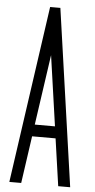

<svg xmlns="http://www.w3.org/2000/svg" viewBox="-60 -923 478 967"><g transform="rotate(5 179.0 -439.0)"><path d="M333 8.3H272.5L238.3 -230.5H119.6L85.4 8.3H25.4L153.3 -887.2H205.1ZM230 -290.5 179.2 -646 127.9 -290.5Z"/></g></svg>

Font: Ignotum
Style: Regular
Weight: 400
Designer: GGBot
Version: 0.10